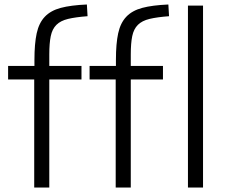

<svg xmlns="http://www.w3.org/2000/svg" viewBox="-20 -833 1003 853"><path d="M132 -480H16V-540H133V-567Q133 -639 143 -685Q153 -731 179 -758.5Q205 -786 250 -798Q295 -810 366 -813L369 -761Q316 -757 282.5 -749Q249 -741 230.5 -722.5Q212 -704 205.5 -672.5Q199 -641 199 -591V-540H342V-480H199V0H132ZM815 -808H882V0H815ZM494 -480H378V-540H495V-567Q495 -639 505 -685Q515 -731 541 -758.5Q567 -786 612 -798Q657 -810 728 -813L731 -761Q678 -757 644.5 -749Q611 -741 592.5 -722.5Q574 -704 567.5 -672.5Q561 -641 561 -591V-540H704V-480H561V0H494Z"/></svg>

Font: EncodeSans
Style: Light
Weight: 300
Designer: Pablo Impallari, Andres Torresi
Foundry: Pablo Impallari, Andres Torresi
Version: Version 1.000; ttfautohint (v1.4.1)